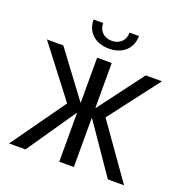

<svg xmlns="http://www.w3.org/2000/svg" viewBox="-124 -793 860 902"><g transform="rotate(20 306.0 -341.5)"><path d="M342 0V-243H345L512 0H593L402 -270L593 -520H512L344 -296H342V-520H269V-296H267L100 -520H18L210 -270L18 0H100L267 -243H269V0ZM192 -683C192 -620 237 -579 306 -579C374 -579 419 -620 419 -683H372C372 -644 346 -618 306 -618C266 -618 240 -644 240 -683Z"/></g></svg>

Font: Non Bureau Light
Style: Regular
Weight: 300
Designer: Jona Saucedo
Foundry: Non Foundry
Version: Version 1.000;FEAKit 1.0